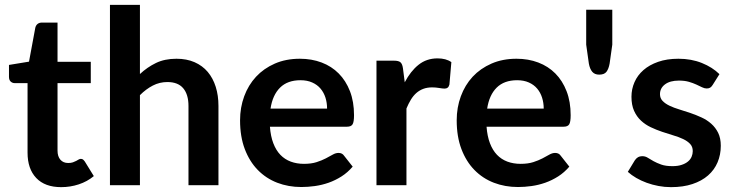

<svg xmlns="http://www.w3.org/2000/svg" viewBox="-20 -763 3022 791"><path d="M232 8Q165 8 129.2 -29.8Q93.5 -67.5 93.5 -134V-420.5H41Q31 -420.5 24 -427Q17 -433.5 17 -446.5V-495.5L99.5 -509L125.5 -649Q128 -659 135 -664.5Q142 -670 153 -670H217V-508.5H354V-420.5H217V-142.5Q217 -118.5 228.8 -105Q240.5 -91.5 261 -91.5Q272.5 -91.5 280.2 -94.2Q288 -97 293.8 -100Q299.5 -103 304 -105.8Q308.5 -108.5 313 -108.5Q318.5 -108.5 322 -105.8Q325.5 -103 329.5 -97.5L366.5 -37.5Q339.5 -15 304.5 -3.5Q269.5 8 232 8Z M556.5 -458Q586.5 -486 622.5 -503.5Q658.5 -521 707 -521Q749 -521 781.5 -506.8Q814 -492.5 835.8 -466.8Q857.5 -441 868.8 -405.2Q880 -369.5 880 -326.5V0H756.5V-326.5Q756.5 -373.5 735 -399.2Q713.5 -425 669.5 -425Q637.5 -425 609.5 -410.5Q581.5 -396 556.5 -371V0H433V-743H556.5Z M1327.5 -315.5Q1327.5 -339.5 1320.8 -360.8Q1314 -382 1300.5 -398Q1287 -414 1266.2 -423.2Q1245.5 -432.5 1218 -432.5Q1164.5 -432.5 1133.8 -402Q1103 -371.5 1094.5 -315.5ZM1092 -241Q1095 -201.5 1106 -172.8Q1117 -144 1135 -125.2Q1153 -106.5 1177.8 -97.2Q1202.5 -88 1232.5 -88Q1262.5 -88 1284.2 -95Q1306 -102 1322.2 -110.5Q1338.5 -119 1350.8 -126Q1363 -133 1374.5 -133Q1390 -133 1397.5 -121.5L1433 -76.5Q1412.5 -52.5 1387 -36.2Q1361.5 -20 1333.8 -10.2Q1306 -0.5 1277.2 3.5Q1248.5 7.5 1221.5 7.5Q1168 7.5 1122 -10.2Q1076 -28 1042 -62.8Q1008 -97.5 988.5 -148.8Q969 -200 969 -267.5Q969 -320 986 -366.2Q1003 -412.5 1034.8 -446.8Q1066.5 -481 1112.2 -501Q1158 -521 1215.5 -521Q1264 -521 1305 -505.5Q1346 -490 1375.5 -460.2Q1405 -430.5 1421.8 -387.2Q1438.5 -344 1438.5 -288.5Q1438.5 -260.5 1432.5 -250.8Q1426.5 -241 1409.5 -241Z M1647.5 -424Q1671.5 -470 1704.5 -496.2Q1737.5 -522.5 1782.5 -522.5Q1818 -522.5 1839.5 -507L1831.5 -414.5Q1829 -405.5 1824.2 -401.8Q1819.5 -398 1811.5 -398Q1804 -398 1789.2 -400.5Q1774.5 -403 1760.5 -403Q1740 -403 1724 -397Q1708 -391 1695.2 -379.8Q1682.5 -368.5 1672.8 -352.5Q1663 -336.5 1654.5 -316V0H1531V-513H1603.5Q1622.5 -513 1630 -506.2Q1637.5 -499.5 1640 -482Z M2220 -315.5Q2220 -339.5 2213.2 -360.8Q2206.5 -382 2193 -398Q2179.5 -414 2158.8 -423.2Q2138 -432.5 2110.5 -432.5Q2057 -432.5 2026.2 -402Q1995.5 -371.5 1987 -315.5ZM1984.5 -241Q1987.5 -201.5 1998.5 -172.8Q2009.5 -144 2027.5 -125.2Q2045.5 -106.5 2070.2 -97.2Q2095 -88 2125 -88Q2155 -88 2176.8 -95Q2198.5 -102 2214.8 -110.5Q2231 -119 2243.2 -126Q2255.5 -133 2267 -133Q2282.5 -133 2290 -121.5L2325.5 -76.5Q2305 -52.5 2279.5 -36.2Q2254 -20 2226.2 -10.2Q2198.5 -0.5 2169.8 3.5Q2141 7.5 2114 7.5Q2060.5 7.5 2014.5 -10.2Q1968.5 -28 1934.5 -62.8Q1900.5 -97.5 1881 -148.8Q1861.5 -200 1861.5 -267.5Q1861.5 -320 1878.5 -366.2Q1895.5 -412.5 1927.2 -446.8Q1959 -481 2004.8 -501Q2050.5 -521 2108 -521Q2156.5 -521 2197.5 -505.5Q2238.5 -490 2268 -460.2Q2297.5 -430.5 2314.2 -387.2Q2331 -344 2331 -288.5Q2331 -260.5 2325 -250.8Q2319 -241 2302 -241Z M2502.5 -723V-579L2491.5 -501Q2487.5 -479 2478.5 -467.2Q2469.5 -455.5 2448.5 -455.5Q2430 -455.5 2420 -467.2Q2410 -479 2406 -501L2395 -579V-723Z M2916 -413Q2911 -405 2905.5 -401.8Q2900 -398.5 2891.5 -398.5Q2882.5 -398.5 2872.2 -403.5Q2862 -408.5 2848.5 -414.8Q2835 -421 2817.8 -426Q2800.5 -431 2777 -431Q2740.5 -431 2719.8 -415.5Q2699 -400 2699 -375Q2699 -358.5 2709.8 -347.2Q2720.5 -336 2738.2 -327.5Q2756 -319 2778.5 -312.2Q2801 -305.5 2824.2 -297.5Q2847.5 -289.5 2870 -279.2Q2892.5 -269 2910.2 -253.2Q2928 -237.5 2938.8 -215.5Q2949.5 -193.5 2949.5 -162.5Q2949.5 -125.5 2936.2 -94.2Q2923 -63 2897 -40.2Q2871 -17.5 2832.8 -4.8Q2794.5 8 2744.5 8Q2718 8 2692.8 3.2Q2667.5 -1.5 2644.2 -10Q2621 -18.5 2601.2 -30Q2581.5 -41.5 2566.5 -55L2595 -102Q2600.5 -110.5 2608 -115Q2615.5 -119.5 2627 -119.5Q2638.5 -119.5 2648.8 -113Q2659 -106.5 2672.5 -99Q2686 -91.5 2704.2 -85Q2722.5 -78.5 2750.5 -78.5Q2772.5 -78.5 2788.2 -83.8Q2804 -89 2814.2 -97.5Q2824.5 -106 2829.2 -117.2Q2834 -128.5 2834 -140.5Q2834 -158.5 2823.2 -170Q2812.5 -181.5 2794.8 -190Q2777 -198.5 2754.2 -205.2Q2731.5 -212 2707.8 -220Q2684 -228 2661.2 -238.8Q2638.5 -249.5 2620.8 -266Q2603 -282.5 2592.2 -306.5Q2581.5 -330.5 2581.5 -364.5Q2581.5 -396 2594 -424.5Q2606.5 -453 2630.8 -474.2Q2655 -495.5 2691.2 -508.2Q2727.5 -521 2775 -521Q2828 -521 2871.5 -503.5Q2915 -486 2944 -457.5Z"/></svg>

Font: LatoLatin
Style: Bold
Weight: 700
Designer: Lukasz Dziedzic with Adam Twardoch and Botio Nikoltchev
Foundry: tyPoland Lukasz Dziedzic
Version: Version 2.015; 2015-08-06; http://www.latofonts.com/